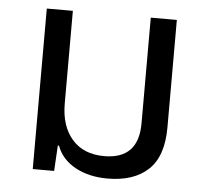

<svg xmlns="http://www.w3.org/2000/svg" viewBox="-45 -595 704 653"><g transform="rotate(5 307.0 -269.0)"><path d="M345 10Q281 10 234.5 -15.5Q188 -41 171 -87H167L162 0H89V-548H178V-231Q178 -155 217 -110Q256 -65 327 -65Q444 -65 444 -187V-548H533V-181Q533 -82 483.5 -36Q434 10 345 10Z"/></g></svg>

Font: TSCustom
Style: Regular
Weight: 400
Designer: Monotype Design Team
Foundry: Monotype Imaging Inc.
Version: Version 2.004; ttfautohint (v1.8.3) -l 8 -r 50 -G 200 -x 14 